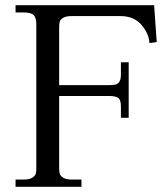

<svg xmlns="http://www.w3.org/2000/svg" viewBox="-20 -720 638 740"><path d="M294 0H40V-28H72Q94 -28 105 -35.5Q116 -43 118 -51Q120 -59 120 -74V-626Q120 -651 110 -661.5Q100 -672 72 -672H40V-700H574L584 -558L556 -554Q554 -591 525 -624.5Q496 -658 444 -658H256Q234 -658 223 -651Q212 -644 210 -636Q208 -628 208 -614V-392H402Q417 -392 425 -394Q446 -399 446 -432V-480H476V-266H446V-310Q446 -336 435 -343Q424 -350 402 -350H208V-74Q208 -59 210 -51Q212 -43 223 -35.5Q234 -28 256 -28H294Z"/></svg>

Font: Montaga
Style: Regular
Weight: 400
Designer: Alejandra Rodriguez
Foundry: Alejandra Rodriguez
Version: Version 1.001